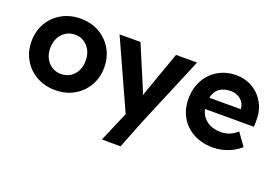

<svg xmlns="http://www.w3.org/2000/svg" viewBox="-103 -851 2003 1390"><g transform="rotate(20 898.0 -155.5)"><path d="M317 10Q236 10 172.5 -25.5Q109 -61 72.5 -123.5Q36 -186 36 -265Q36 -344 72.5 -406.5Q109 -469 172.5 -504.5Q236 -540 317 -540Q397 -540 460 -504.5Q523 -469 559.5 -406.5Q596 -344 596 -265Q596 -186 559.5 -123.5Q523 -61 460 -25.5Q397 10 317 10ZM317 -114Q357 -114 387.5 -133.5Q418 -153 435.5 -187Q453 -221 453 -265Q453 -331 414.5 -374Q376 -417 317 -417Q277 -417 246 -397Q215 -377 197.5 -343Q180 -309 180 -265Q180 -221 197.5 -187Q215 -153 246 -133.5Q277 -114 317 -114Z M758 230 857 -1 618 -529H779L908 -224Q918 -201 927 -173Q930 -183 934 -194Q938 -205 942 -217L1053 -529H1215L993 0L902 230Z M1532 10Q1446 10 1381.5 -25Q1317 -60 1281.5 -121Q1246 -182 1246 -261Q1246 -343 1280.5 -406Q1315 -469 1376 -504.5Q1437 -540 1515 -541Q1587 -540 1643.5 -506Q1700 -472 1732 -412.5Q1764 -353 1762 -277L1761 -233H1384Q1396 -179 1438.5 -147Q1481 -115 1547 -115Q1582 -115 1611 -126Q1640 -137 1673 -164L1741 -69Q1697 -30 1642 -10Q1587 10 1532 10ZM1517 -419Q1407 -419 1385 -320H1628V-324Q1625 -365 1593.5 -392Q1562 -419 1517 -419Z"/></g></svg>

Font: Lexend Deca SemiBold
Style: Regular
Weight: 600
Designer: Bonnie Shaver-Troup, Thomas Jockin
Foundry: Lexend
Version: Version 1.008; ttfautohint (v1.8.4.7-5d5b)